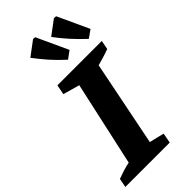

<svg xmlns="http://www.w3.org/2000/svg" viewBox="-315 -989 1049 1049"><g transform="rotate(-45 210.0 -464.0)"><path d="M-28 0 -18 -52Q6 -61 30 -68.5Q54 -76 79 -81L187 -571L91 -598L102 -655H445L435 -603Q408 -593 384.5 -586Q361 -579 339 -573L240 -79L326 -58L315 0ZM242 -713Q199 -752 166 -789.5Q133 -827 104 -866L187 -928L202 -927L286 -745ZM403 -713Q360 -753 327 -790Q294 -827 265 -866L348 -928L364 -927L448 -745Z"/></g></svg>

Font: Piazzolla SC
Style: Bold Italic
Weight: 700
Italic angle: -11.3°
Designer: Juan Pablo del Peral
Foundry: Huerta Tipografica
Version: Version 1.330